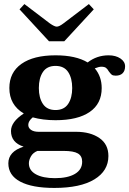

<svg xmlns="http://www.w3.org/2000/svg" viewBox="-20 -752 635 944"><path d="M221 -549 76 -706 100 -732 225 -637Q248 -621 259 -621Q271 -621 292 -637L417 -732L441 -706L296 -549ZM595 -426Q595 -404 583 -392Q571 -380 549 -380Q535 -380 529 -385Q523 -390 515 -401Q509 -412 501.5 -418Q494 -424 478 -424Q467 -424 446 -416Q480 -376 480 -319Q480 -242 421 -201.5Q362 -161 253 -161Q191 -161 141 -175Q119 -157 119 -138Q119 -123 132.5 -113.5Q146 -104 170 -104H354Q424 -104 468.5 -73.5Q513 -43 513 15Q513 88 444 130Q375 172 247 172Q138 172 79.5 141Q21 110 21 51Q21 -7 96 -31Q34 -51 34 -108Q34 -153 97 -194Q26 -236 26 -319Q26 -396 85.5 -438Q145 -480 253 -480Q353 -480 411 -445Q456 -480 514 -480Q549 -480 572 -464.5Q595 -449 595 -426ZM335 -319Q335 -368 315 -398Q295 -428 253 -428Q211 -428 191 -398Q171 -368 171 -319Q171 -271 191 -241Q211 -211 253 -211Q295 -211 315 -241Q335 -271 335 -319ZM122 51Q122 86 156.5 105Q191 124 250 124Q313 124 348.5 103Q384 82 384 43Q384 15 363 2.5Q342 -10 292 -10H164Q142 -1 132 17Q122 35 122 51Z"/></svg>

Font: Taviraj DemiBold
Style: Regular
Weight: 600
Designer: Katatrad Team
Foundry: CadsonDemak
Version: Version 1.030